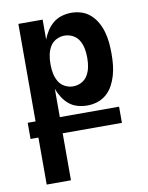

<svg xmlns="http://www.w3.org/2000/svg" viewBox="-84 -589 668 865"><g transform="rotate(-10 250.0 -156.5)"><path d="M59 215V0H23V-74H59V-520H170V-429Q178 -450 190 -468.5Q202 -487 219 -501Q236 -515 258 -521.5Q280 -528 302 -528Q326 -528 349 -520.5Q372 -513 390 -496.5Q408 -480 419.5 -459Q431 -438 437.5 -415Q444 -392 446.5 -368Q449 -344 449 -320V-312Q449 -288 446.5 -264Q444 -240 437.5 -217Q431 -194 419.5 -172.5Q408 -151 390 -135Q372 -119 349 -111.5Q326 -104 302 -104Q280 -104 258 -110Q236 -116 219 -130Q202 -144 190 -163Q178 -182 170 -203V-74H441V0H170V215ZM254 -200Q274 -200 292 -209.5Q310 -219 320 -236Q330 -253 334 -272.5Q338 -292 338 -312V-320Q338 -340 334 -359.5Q330 -379 320 -396Q310 -413 292 -422.5Q274 -432 254 -432Q234 -432 216 -422.5Q198 -413 188 -396Q178 -379 174 -359.5Q170 -340 170 -320V-312Q170 -292 174 -272.5Q178 -253 188 -236Q198 -219 216 -209.5Q234 -200 254 -200Z"/></g></svg>

Font: Moesevka
Style: Bold
Weight: 700
Monospace: yes
Designer: Belleve Invis
Foundry: Belleve Invis
Version: Version 32.5.0; ttfautohint (v1.8.4)